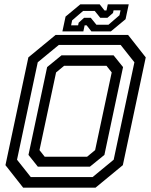

<svg xmlns="http://www.w3.org/2000/svg" viewBox="-20 -860 693 880"><path d="M86 0 5 -103 110 -597 235 -700H567L648 -597L543 -103L418 0ZM185 -141.5H379L416 -172L492 -528L468 -558.5H274L237 -528L161 -172ZM121 -48.5H404.5L501 -128L596 -574.5L533 -654H249.5L153 -574.5L58 -128ZM153.5 -96 110.5 -150 196 -552.5 262 -606.5H500.5L544 -552.5L458.5 -150L392 -96ZM266 -716 280.5 -784 348 -840H437L459 -812H468L474 -840H570L555.5 -772L488 -716H399L377 -744H368L362 -716ZM306 -744H338L340.5 -756L365.5 -778.5H396L422 -746.5H477L527.5 -790L532.5 -812.5H500.5L498 -800.5L472.5 -778.5H439.5L414 -810H361L310.5 -766.5Z"/></svg>

Font: Tourney Medium
Style: Italic
Weight: 500
Italic angle: -12°
Version: Version 1.015